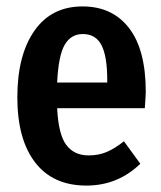

<svg xmlns="http://www.w3.org/2000/svg" viewBox="-20 -563 503 598"><path d="M431 -226H158Q162 -144 186.5 -111.5Q211 -79 256 -79Q287 -79 312 -89.5Q337 -100 366 -123L417 -53Q347 15 249 15Q145 15 89.5 -57Q34 -129 34 -260Q34 -391 87 -467Q140 -543 237 -543Q330 -543 382 -475.5Q434 -408 434 -277Q434 -268 431 -226ZM314 -313Q314 -388 296 -422.5Q278 -457 238 -457Q201 -457 181.5 -423.5Q162 -390 158 -306H314Z"/></svg>

Font: Fira Sans Extra Condensed Medium
Style: Regular
Weight: 500
Width: 1
Designer: Carrois Corporate & Edenspiekermann AG
Foundry: Carrois Corporate GbR & Edenspiekermann AG
Version: Version 4.203